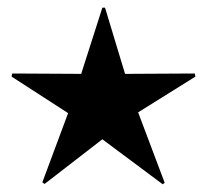

<svg xmlns="http://www.w3.org/2000/svg" viewBox="-20 -478 538 499"><path d="M403 1 408 -3 339 -186 488 -279 486 -287 305 -286 253 -458H246L191 -286L12 -287L10 -279L157 -184L90 -4L96 0L246 -116Z"/></svg>

Font: Noto Sans Arabic UI Md
Style: Regular
Weight: 500
Designer: Monotype Design Team, Nadine Chahine and Nizar Qandah
Foundry: Monotype Imaging Inc.
Version: Version 2.010